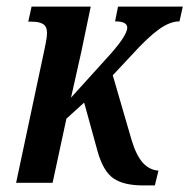

<svg xmlns="http://www.w3.org/2000/svg" viewBox="-20 -556 576 584"><path d="M381 -389 323 -327 380 -131Q394 -84 414 -61.5Q434 -39 462 -37L451 8H416Q356 8 325 -13.5Q294 -35 277 -95L236 -244L182 -195L140 0H29L113 -395Q115 -404 119 -424Q123 -444 123 -456Q123 -475 111.5 -482.5Q100 -490 78 -490H66L76 -536H256L227 -397L196 -259L301 -375Q367 -446 367 -472Q367 -491 330 -491L339 -536H536L526 -491Q497 -491 463 -466.5Q429 -442 381 -389Z"/></svg>

Font: Noto Serif CondSemiBold
Style: Italic
Weight: 600
Width: 3
Italic angle: -12°
Designer: Monotype Design Team
Foundry: Monotype Imaging Inc.
Version: Version 1.001